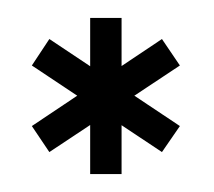

<svg xmlns="http://www.w3.org/2000/svg" viewBox="-20 -782 238 214"><path d="M160.5 -612.5 180.5 -641.5 35 -738.5 15.5 -709ZM35 -612.5 180.5 -709 160.5 -738.5 15.5 -641.5ZM80.5 -588H115.5V-762H80.5Z"/></svg>

Font: Anybody UltraCondensed
Style: Regular
Weight: 400
Width: 1
Version: Version 1.113;gftools[0.9.25]